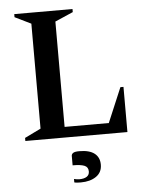

<svg xmlns="http://www.w3.org/2000/svg" viewBox="-60 -708 761 995"><g transform="rotate(-5 321.0 -210.5)"><path d="M52 0V-16L136 -57V-603L52 -644V-660H355V-644L261 -603V-55H491L567 -235H583V0ZM320 239Q312 239 302.5 238.5Q293 238 286 236V218Q293 220 300.5 221Q308 222 313 222Q338 222 352 213Q366 204 366 186Q366 163 346.5 155Q327 147 285 147V98Q285 89 293.5 83Q302 77 326 77Q378 77 404.5 97.5Q431 118 431 156Q431 196 400 217.5Q369 239 320 239Z"/></g></svg>

Font: Spectral SC SemiBold
Style: Regular
Weight: 600
Designer: Jean-Baptiste Levee
Foundry: Production Type
Version: Version 2.001